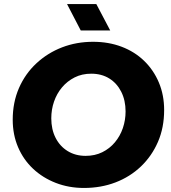

<svg xmlns="http://www.w3.org/2000/svg" viewBox="-20 -919 847 951"><path d="M396 12Q321 12 256.5 -13Q192 -38 144 -83Q96 -128 69.5 -190Q43 -252 43 -326Q43 -412 74 -483Q105 -554 160.5 -605.5Q216 -657 287.5 -684.5Q359 -712 441 -712Q518 -712 582.5 -687.5Q647 -663 694 -617.5Q741 -572 767 -510Q793 -448 793 -374Q793 -287 762.5 -216.5Q732 -146 678 -94.5Q624 -43 552 -15.5Q480 12 396 12ZM404 -147Q450 -147 486.5 -165Q523 -183 549 -214Q575 -245 588.5 -284.5Q602 -324 602 -367Q602 -422 580.5 -464.5Q559 -507 521 -530.5Q483 -554 432 -554Q386 -554 349.5 -535.5Q313 -517 287 -486Q261 -455 247.5 -415.5Q234 -376 234 -333Q234 -278 255.5 -236Q277 -194 315.5 -170.5Q354 -147 404 -147ZM380 -768 312 -899H457L526 -768Z"/></svg>

Font: MuseoModerno Thin ExtraBold
Style: Italic
Weight: 800
Italic angle: -9°
Version: Version 1.003